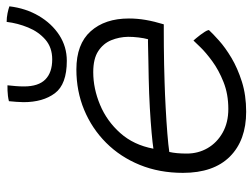

<svg xmlns="http://www.w3.org/2000/svg" viewBox="-113 -677 778 592"><g transform="rotate(-90 276.0 -381.0)"><path d="M479.5 -126Q468.5 -114 447 -94.8Q425.5 -75.5 393.8 -56.5Q362 -37.5 320.2 -24.2Q278.5 -11 227.5 -11Q139.5 -11 89.2 -61.2Q39 -111.5 39 -206Q39 -278.5 63.5 -338.8Q88 -399 131.8 -442.8Q175.5 -486.5 233.2 -510.5Q291 -534.5 358 -534.5Q436 -534.5 475.5 -490.5Q515 -446.5 515 -372.5Q515 -346.5 510.5 -320.5Q506 -294.5 497 -265Q493 -265 474.5 -265Q456 -265 429 -264.8Q402 -264.5 372.8 -264Q343.5 -263.5 317.5 -262.5Q282.5 -261.5 240.2 -259.2Q198 -257 160.5 -254Q123 -251 103.5 -248Q98.5 -226.5 98.5 -194Q98.5 -159 115.2 -130Q132 -101 163 -83.5Q194 -66 236 -66Q282 -66 319 -80.8Q356 -95.5 383.2 -115.5Q410.5 -135.5 426.8 -152.5Q443 -169.5 447 -173.5Q449.5 -171 454.2 -165.2Q459 -159.5 464.5 -152.2Q470 -145 474.2 -138.2Q478.5 -131.5 479.5 -126ZM113.5 -297Q129.5 -299.5 162.5 -302.5Q195.5 -305.5 239.2 -308Q283 -310.5 330.5 -311.5Q358.5 -312 385 -312.5Q411.5 -313 430 -313.5Q448.5 -314 451 -313.5Q454.5 -326 456.5 -342.8Q458.5 -359.5 458.5 -375Q458 -402.5 448 -427Q438 -451.5 414.5 -467Q391 -482.5 349.5 -482.5Q299 -482.5 248.8 -461.5Q198.5 -440.5 161.8 -399.2Q125 -358 113.5 -297ZM552.5 -741Q546.5 -690.5 523 -650.5Q499.5 -610.5 463.8 -587.2Q428 -564 384.5 -564Q312 -564 284.5 -600.8Q257 -637.5 257 -697.5Q257 -707.5 258 -719.5Q259 -731.5 260 -742.5Q268 -744.5 276.2 -745.5Q284.5 -746.5 292.8 -746.8Q301 -747 309 -747Q307.5 -733.5 306.5 -720.8Q305.5 -708 305.5 -696Q305.5 -651.5 327 -630.2Q348.5 -609 389 -609Q425.5 -609 449.8 -630Q474 -651 487.2 -683.2Q500.5 -715.5 504.5 -749.5Q517.5 -749.5 531 -746.8Q544.5 -744 552.5 -741Z"/></g></svg>

Font: Grandstander Thin ExtraLight
Style: Italic
Weight: 250
Italic angle: -15°
Version: Version 1.200